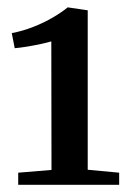

<svg xmlns="http://www.w3.org/2000/svg" viewBox="-20 -925 348 522"><path d="M120 -463 119.5 -812.5Q110 -809.5 91.5 -805.5Q73 -801.5 53.2 -798.2Q33.5 -795 20 -794L12 -835Q41.5 -840.5 70.8 -852Q100 -863.5 124.2 -877.8Q148.5 -892 164 -905L218.5 -897V-463.5L304 -455.5V-422.5H29.5V-455.5Z"/></svg>

Font: Merriweather 72pt SemiBold
Style: Regular
Weight: 600
Version: Version 2.100